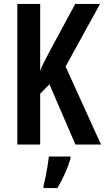

<svg xmlns="http://www.w3.org/2000/svg" viewBox="-20 -734 533 975"><path d="M493 0H363L231 -306L184 -258V0H68V-714H184V-374Q190 -391 202 -415.5Q214 -440 232 -473L362 -714H488L313 -396ZM338 71Q327 109 309 149Q291 189 271 221H201V209Q206 191 211.5 164Q217 137 221.5 109Q226 81 228 61H338Z"/></svg>

Font: Noto Sans Khmer UI ExtraCondensed SemiBold
Style: Regular
Weight: 600
Width: 2
Designer: Danh Hong and the Monotype Design Team
Foundry: Monotype Imaging Inc.
Version: Version 2.002; ttfautohint (v1.8.4.7-5d5b)